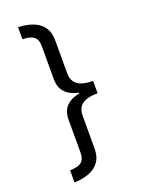

<svg xmlns="http://www.w3.org/2000/svg" viewBox="-170 -867 796 1078"><g transform="rotate(-20 227.5 -328.5)"><path d="M374 -291Q334 -291 307 -282Q280 -273 266 -253.5Q252 -234 252 -201V-6Q252 44 229.5 74.5Q207 105 168.5 119.5Q130 134 81 135V63Q109 62 129 56Q149 50 159.5 34Q170 18 170 -13V-206Q170 -257 197 -286Q224 -315 276 -325V-330Q224 -341 197 -370.5Q170 -400 170 -450V-645Q170 -676 159.5 -691.5Q149 -707 129 -713.5Q109 -720 81 -720V-792Q130 -791 168.5 -776.5Q207 -762 229.5 -731.5Q252 -701 252 -651V-455Q252 -423 266 -403Q280 -383 307 -374Q334 -365 374 -365Z"/></g></svg>

Font: lmalayalam85
Style: Book
Weight: 400
Designer: Jelle Bosma - Monotype Design Team
Foundry: Monotype Imaging Inc.
Version: Version 2.003